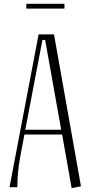

<svg xmlns="http://www.w3.org/2000/svg" viewBox="-20 -980 475 1005"><path d="M317.4 -960V-935.1H117.7V-960ZM300.3 -300.8 216.3 -771H202.1L112.3 -300.8ZM403.8 -4.9 355 4.9 305.2 -275.9H107.9L85 -154.8Q70.8 -75.7 70.8 0H29.8L182.1 -799.8H262.7Z"/></svg>

Font: Reswysokr
Style: Regular
Weight: 500
Version: Version 0.984